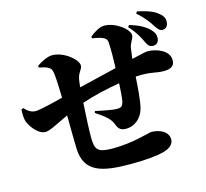

<svg xmlns="http://www.w3.org/2000/svg" viewBox="-121 -977 1243 1158"><g transform="rotate(-15 500.0 -398.0)"><path d="M829 -647C840 -623 850 -613 870 -612C891 -611 909 -625 909 -653C909 -671 904 -686 886 -705C859 -734 814 -756 763 -771L754 -760C795 -716 814 -679 829 -647ZM908 -726C922 -705 933 -690 950 -690C975 -690 987 -709 987 -732C989 -747 981 -770 959 -786C929 -813 887 -825 830 -838L822 -826C866 -789 894 -749 908 -726ZM527 -751C548 -747 564 -745 584 -738C605 -731 616 -720 617 -701C620 -658 619 -592 617 -541L381 -484C383 -507 385 -526 388 -538C397 -577 419 -587 419 -611C419 -647 341 -715 266 -715C237 -715 197 -694 169 -675L171 -664C192 -659 213 -656 230 -645C244 -636 249 -626 252 -598C256 -557 258 -505 259 -452C185 -433 107 -415 87 -415C61 -415 41 -425 17 -452L4 -447C2 -414 3 -384 13 -363C34 -319 73 -278 109 -278C138 -278 183 -305 261 -341C262 -259 262 -184 264 -130C271 15 374 42 556 42C645 42 715 36 761 24C808 12 830 -11 830 -39C830 -90 774 -113 725 -113C709 -113 604 -77 478 -77C382 -77 367 -97 366 -171C365 -212 370 -305 375 -389C448 -414 535 -434 614 -447C612 -406 609 -356 604 -335C596 -302 584 -301 559 -301C539 -301 483 -311 430 -323L426 -312C468 -284 513 -254 526 -215C537 -183 553 -171 584 -171C643 -171 685 -214 699 -265C711 -308 717 -396 721 -460C815 -466 842 -448 893 -448C936 -448 962 -460 962 -499C962 -559 885 -589 829 -589C821 -589 801 -586 729 -568L737 -630C742 -667 765 -685 765 -707C765 -745 686 -806 616 -806C589 -806 554 -786 525 -762Z"/></g></svg>

Font: Noto Serif SC Black
Style: Regular
Weight: 900
Designer: Ryoko NISHIZUKA 西塚涼子 (kana & ideographs); Frank Grießhammer (Latin, Greek & Cyrillic); Wenlong ZHANG 张文龙 (bopomofo); San
Foundry: Adobe
Version: Version 2.001;hotconv 1.1.0;makeotfexe 2.6.0